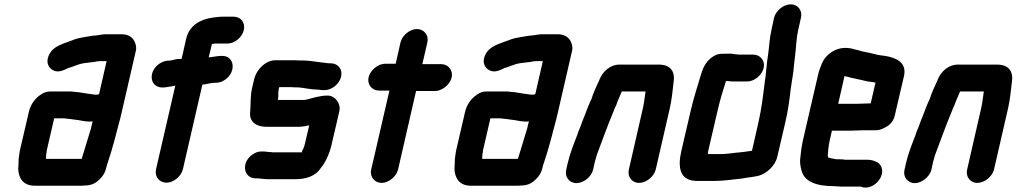

<svg xmlns="http://www.w3.org/2000/svg" viewBox="-20 -790 4691 886"><path d="M357 -57H192C193 -68 192 -76 195 -87C195 -92 196 -96 197 -101L230 -244H272C275 -244 279 -244 283 -243L302 -241C309 -240 316 -239 324 -238C349 -236 367 -229 393 -229C398 -229 403 -229 408 -230C404 -219 403 -209 400 -198C385 -148 371 -102 357 -57ZM421 -353C418 -353 415 -353 412 -354C392 -357 365 -360 346 -364L326 -366C317 -367 310 -368 301 -368H214C198 -368 183 -364 169 -354C142 -336 121 -309 113 -273L73 -101C71 -93 70 -85 69 -78L66 -56C65 -43 66 -25 64 -13C65 31 86 67 140 67H350C357 67 364 67 371 66C400 66 420 57 439 38C460 18 467 1 473 -27C474 -31 476 -36 478 -42C489 -76 497 -101 507 -138C516 -174 528 -215 537 -252L607 -556C610 -567 608 -579 604 -591C596 -615 575 -632 541 -632H471C457 -632 440 -629 428 -627L407 -625C375 -619 345 -617 316 -605C274 -588 226 -580 206 -536C188 -498 208 -469 235 -462C255 -457 272 -465 291 -474L294 -476C308 -479 324 -486 338 -491C357 -498 377 -500 396 -502L414 -504C422 -506 433 -508 442 -508H472L437 -355C432 -354 427 -353 421 -353Z M748 53C781 53 816 24 824 -9L914 -400C918 -400 923 -400 926 -401L936 -403C944 -404 959 -408 969 -408H976C993 -408 1009 -414 1024 -426C1071 -464 1060 -532 1006 -532H999C985 -532 956 -526 943 -525L958 -587C963 -588 968 -588 972 -589H1029C1063 -589 1097 -617 1105 -651C1113 -685 1092 -713 1058 -713H1010C990 -713 982 -711 963 -709C905 -701 854 -674 839 -611L818 -518C804 -518 796 -518 795 -517C786 -516 769 -510 759 -510H752C735 -508 718 -500 704 -487C675 -459 673 -420 693 -400C712 -382 736 -385 768 -391L789 -395L700 -9C692 24 715 53 748 53Z M1506 -498H1495C1486 -499 1479 -500 1472 -501C1470 -501 1467 -501 1463 -502C1434 -505 1407 -511 1376 -511H1357C1350 -512 1343 -512 1336 -512H1251C1205 -512 1163 -468 1153 -425L1143 -383C1134 -342 1138 -307 1134 -269C1131 -229 1162 -205 1207 -205H1358C1368 -205 1379 -206 1388 -208L1398 -210C1401 -211 1405 -211 1407 -212L1385 -118C1383 -110 1378 -100 1374 -93L1373 -87H1246C1241 -87 1236 -87 1231 -88C1218 -88 1206 -91 1195 -91H1189C1172 -92 1157 -86 1141 -74C1092 -36 1105 31 1158 33H1164C1180 33 1199 37 1217 37H1342C1392 37 1436 23 1460 -14C1481 -39 1500 -80 1509 -118L1546 -277C1554 -311 1527 -349 1492 -349C1454 -349 1422 -337 1388 -329H1263C1263 -335 1263 -340 1264 -343C1264 -355 1264 -370 1267 -383L1269 -388H1325C1332 -387 1338 -387 1345 -387C1378 -387 1407 -377 1439 -377C1449 -377 1461 -374 1471 -374H1477C1511 -374 1546 -402 1554 -436C1562 -470 1540 -498 1506 -498Z M1828 -594 1806 -496H1758C1725 -496 1689 -467 1681 -434C1673 -401 1696 -372 1729 -372H1777L1693 -8C1685 25 1708 54 1741 54C1774 54 1809 25 1817 -8L1900 -370H1987C2020 -370 2056 -399 2064 -432C2072 -465 2049 -494 2016 -494H1929L1952 -594C1960 -627 1937 -656 1904 -656C1871 -656 1836 -627 1828 -594Z M2370 -57H2205C2206 -68 2205 -76 2208 -87C2208 -92 2209 -96 2210 -101L2243 -244H2285C2288 -244 2292 -244 2296 -243L2315 -241C2322 -240 2329 -239 2337 -238C2362 -236 2380 -229 2406 -229C2411 -229 2416 -229 2421 -230C2417 -219 2416 -209 2413 -198C2398 -148 2384 -102 2370 -57ZM2434 -353C2431 -353 2428 -353 2425 -354C2405 -357 2378 -360 2359 -364L2339 -366C2330 -367 2323 -368 2314 -368H2227C2211 -368 2196 -364 2182 -354C2155 -336 2134 -309 2126 -273L2086 -101C2084 -93 2083 -85 2082 -78L2079 -56C2078 -43 2079 -25 2077 -13C2078 31 2099 67 2153 67H2363C2370 67 2377 67 2384 66C2413 66 2433 57 2452 38C2473 18 2480 1 2486 -27C2487 -31 2489 -36 2491 -42C2502 -76 2510 -101 2520 -138C2529 -174 2541 -215 2550 -252L2620 -556C2623 -567 2621 -579 2617 -591C2609 -615 2588 -632 2554 -632H2484C2470 -632 2453 -629 2441 -627L2420 -625C2388 -619 2358 -617 2329 -605C2287 -588 2239 -580 2219 -536C2201 -498 2221 -469 2248 -462C2268 -457 2285 -465 2304 -474L2307 -476C2321 -479 2337 -486 2351 -491C2370 -498 2390 -500 2409 -502L2427 -504C2435 -506 2446 -508 2455 -508H2485L2450 -355C2445 -354 2440 -353 2434 -353Z M2717 -7 2723 -34C2724 -39 2725 -46 2729 -57C2731 -66 2734 -75 2737 -83C2761 -146 2784 -212 2810 -273L2817 -291C2822 -300 2826 -310 2829 -320C2836 -336 2842 -350 2848 -365L2849 -368H2959C2955 -344 2953 -319 2947 -292L2882 -8C2874 25 2896 54 2929 54C2962 54 2998 25 3006 -8L3071 -291C3080 -331 3084 -372 3088 -408C3097 -461 3074 -492 3019 -492H2844C2797 -494 2759 -460 2744 -417C2731 -390 2718 -361 2709 -332L2704 -322C2692 -296 2680 -260 2668 -232L2657 -202C2652 -191 2647 -179 2643 -165C2627 -124 2610 -82 2599 -34L2593 -7C2585 26 2607 55 2640 55C2673 55 2709 26 2717 -7Z M3456 -538H3392C3386 -538 3374 -540 3369 -540C3355 -544 3343 -542 3328 -542H3313C3294 -542 3278 -536 3263 -524C3233 -500 3223 -475 3211 -434C3196 -383 3181 -338 3168 -282L3124 -93C3106 -15 3118 45 3197 45H3277C3321 45 3360 38 3403 34C3428 29 3456 27 3481 21C3517 11 3557 -24 3567 -67L3604 -226C3616 -277 3623 -327 3628 -373C3633 -413 3642 -454 3644 -490L3648 -524C3649 -534 3650 -543 3651 -551C3655 -585 3655 -614 3663 -650L3676 -708C3684 -741 3662 -770 3629 -770C3596 -770 3560 -741 3552 -708L3540 -652C3531 -613 3530 -578 3525 -542C3517 -496 3516 -451 3508 -403C3501 -347 3494 -287 3480 -226L3450 -94H3447C3429 -91 3414 -89 3395 -87C3365 -85 3338 -79 3305 -79H3246L3247 -81C3247 -85 3247 -89 3248 -93L3292 -282C3303 -330 3316 -372 3330 -416H3337C3346 -415 3355 -414 3364 -414H3428C3461 -414 3496 -443 3504 -476C3512 -509 3489 -538 3456 -538Z M3934 -311H3848L3877 -439L3894 -435C3904 -432 3914 -429 3923 -428C3944 -424 3965 -418 3985 -414L4002 -412L4018 -409H4020L3998 -313H3996C3984 -313 3949 -311 3934 -311ZM3968 -189H4021C4035 -188 4052 -194 4072 -206C4092 -218 4104 -235 4109 -257L4152 -441C4164 -501 4118 -523 4065 -532L4048 -534C4022 -537 3999 -546 3973 -550C3958 -552 3942 -559 3928 -561C3912 -566 3899 -569 3880 -569C3836 -569 3797 -542 3778 -508C3771 -495 3760 -466 3756 -449L3685 -142C3679 -114 3675 -84 3673 -61C3670 -43 3674 -20 3678 -6C3690 49 3748 69 3828 69C3837 69 3848 71 3858 71H3951L3957 73C3992 84 4030 58 4043 30C4062 -7 4044 -39 4017 -46C4007 -51 3992 -53 3978 -53H3880C3872 -54 3865 -55 3856 -55H3842C3836 -56 3831 -56 3828 -57L3814 -60C3809 -61 3806 -62 3803 -63H3802C3801 -65 3799 -72 3800 -76C3802 -97 3803 -117 3809 -143L3819 -187H3905C3920 -187 3954 -189 3968 -189Z M4278 -7 4284 -34C4285 -39 4286 -46 4290 -57C4292 -66 4295 -75 4298 -83C4322 -146 4345 -212 4371 -273L4378 -291C4383 -300 4387 -310 4390 -320C4397 -336 4403 -350 4409 -365L4410 -368H4520C4516 -344 4514 -319 4508 -292L4443 -8C4435 25 4457 54 4490 54C4523 54 4559 25 4567 -8L4632 -291C4641 -331 4645 -372 4649 -408C4658 -461 4635 -492 4580 -492H4405C4358 -494 4320 -460 4305 -417C4292 -390 4279 -361 4270 -332L4265 -322C4253 -296 4241 -260 4229 -232L4218 -202C4213 -191 4208 -179 4204 -165C4188 -124 4171 -82 4160 -34L4154 -7C4146 26 4168 55 4201 55C4234 55 4270 26 4278 -7Z"/></svg>

Font: Electronic
Style: ThkIt
Weight: 900
Version: Version 1.011